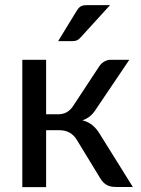

<svg xmlns="http://www.w3.org/2000/svg" viewBox="-20 -746 561 766"><path d="M69 0ZM376 -481.5Q383.5 -493 395.8 -500.2Q408 -507.5 421.5 -507.5H496L366 -315Q354.5 -296 341.2 -284.2Q328 -272.5 309 -266Q333 -259.5 349.5 -245.8Q366 -232 379 -210L510 0H444.5Q419 0 405 -8.5Q391 -17 381 -33L286.5 -188Q275 -207 257.5 -216.8Q240 -226.5 217.5 -226.5H164V0.5H69V-507.5H164V-290H210.5Q231.5 -290 246.5 -298.5Q261.5 -307 272 -323.5ZM419 -725.5 301.5 -596.5Q294.5 -588.5 287.2 -585.2Q280 -582 269 -582H212L286 -703Q293 -714.5 301.2 -720Q309.5 -725.5 326.5 -725.5Z"/></svg>

Font: Lato Medium
Style: Regular
Weight: 500
Designer: Lukasz Dziedzic
Foundry: tyPoland Lukasz Dziedzic
Version: Version 2.006; 2014-01-15